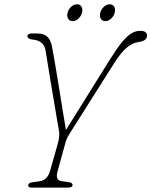

<svg xmlns="http://www.w3.org/2000/svg" viewBox="-20 -852 688 872"><path d="M309.5 -11.5Q309 0 288.5 0H122Q108 0 108 -11Q108.5 -21.5 129 -24.5L158.5 -28.5Q195.5 -33.5 207.5 -76L242 -198Q251.5 -231.5 248.5 -254Q244 -278 237.8 -316Q231.5 -354 224 -398.2Q216.5 -442.5 209.2 -486Q202 -529.5 196.2 -565.5Q190.5 -601.5 187 -622.5Q179.5 -667 130.5 -672Q105 -674 104.5 -688Q104 -692.5 109.5 -696.2Q115 -700 122.5 -700H148Q179 -700 194.8 -685.5Q210.5 -671 217 -636Q222 -609.5 230 -562.8Q238 -516 247 -460.5Q256 -405 264.5 -352.2Q273 -299.5 279.5 -261.5L480.5 -584Q511.5 -633.5 534.8 -661.5Q558 -689.5 577.2 -700.8Q596.5 -712 616.5 -712Q634 -712 641 -705.5Q648 -699 648 -691Q648 -678.5 638.5 -671.2Q629 -664 606 -660.5Q582.5 -657 556.8 -636.5Q531 -616 498.5 -565L304 -257.5Q294 -241.5 288.2 -231.5Q282.5 -221.5 279 -210L241 -72.5Q230.5 -33.5 258.5 -29.5L293.5 -24.5Q310 -22 309.5 -11.5ZM310 -756Q295.5 -756 289.2 -767.5Q283 -779 287 -794.5Q291 -810 303.2 -821.2Q315.5 -832.5 330 -832.5Q344 -832.5 350.2 -821.2Q356.5 -810 352.5 -794.5Q348.5 -779 336.2 -767.5Q324 -756 310 -756ZM458.5 -756Q443.5 -756 437.5 -767.5Q431.5 -779 435.5 -794.5Q439.5 -810 451.8 -821.2Q464 -832.5 478.5 -832.5Q492.5 -832.5 498.8 -821.2Q505 -810 501 -794.5Q497 -779 484.8 -767.5Q472.5 -756 458.5 -756Z"/></svg>

Font: Fraunces 72pt SuperSoft Thin
Style: Italic
Weight: 100
Italic angle: -16°
Version: Version 1.000;[b76b70a41]